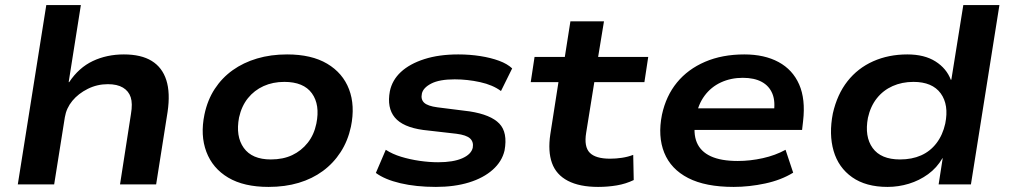

<svg xmlns="http://www.w3.org/2000/svg" viewBox="-20 -725 3968 755"><path d="M50 0 162 -705H298L250 -402H252Q290 -459 345 -485Q400 -511 467 -511Q535 -511 576.5 -485.5Q618 -460 634 -410Q650 -360 639 -285L594 0H452L495 -277Q502 -318 494 -342.5Q486 -367 463.5 -380.5Q441 -394 404 -394Q362 -394 325 -375.5Q288 -357 264.5 -328.5Q241 -300 235 -264L193 0Z M1036 10Q939 10 877.5 -26.5Q816 -63 791.5 -128Q767 -193 784 -275Q796 -332 824.5 -375.5Q853 -419 895 -449Q937 -479 991 -495Q1045 -511 1109 -511Q1205 -511 1266.5 -474.5Q1328 -438 1352.5 -374Q1377 -310 1360 -227Q1348 -171 1319.5 -127Q1291 -83 1249.5 -52.5Q1208 -22 1154.5 -6Q1101 10 1036 10ZM1045 -98Q1093 -98 1129 -115Q1165 -132 1190 -163.5Q1215 -195 1224 -239Q1239 -313 1206.5 -358Q1174 -403 1098 -403Q1053 -403 1016.5 -386.5Q980 -370 955 -339Q930 -308 920 -263Q906 -189 938.5 -143.5Q971 -98 1045 -98Z M1694 10Q1616 10 1554.5 -4.5Q1493 -19 1458 -45L1497 -136Q1523 -119 1557.5 -108.5Q1592 -98 1630 -92.5Q1668 -87 1703 -87Q1762 -87 1797.5 -102.5Q1833 -118 1839 -144Q1843 -167 1828.5 -180.5Q1814 -194 1775 -199L1644 -214Q1564 -225 1532.5 -263Q1501 -301 1513 -366Q1522 -410 1556.5 -442Q1591 -474 1648.5 -492.5Q1706 -511 1782 -511Q1827 -511 1868.5 -504.5Q1910 -498 1942.5 -486Q1975 -474 1994 -456L1950 -367Q1918 -391 1868 -402Q1818 -413 1768 -413Q1708 -413 1676 -396.5Q1644 -380 1639 -357Q1634 -334 1648 -321Q1662 -308 1700 -303L1827 -287Q1910 -274 1943.5 -239Q1977 -204 1964 -133Q1954 -90 1917.5 -57.5Q1881 -25 1824 -7.5Q1767 10 1694 10Z M2332 10Q2259 10 2213 -14Q2167 -38 2150.5 -84Q2134 -130 2144 -197L2176 -402H2067L2082 -501H2201L2223 -641H2355L2332 -501H2529L2514 -402H2317L2285 -203Q2276 -148 2299 -124.5Q2322 -101 2379 -101Q2402 -101 2425.5 -104.5Q2449 -108 2470 -116L2472 -17Q2441 -2 2405.5 4Q2370 10 2332 10Z M2865 10Q2754 10 2686 -25Q2618 -60 2592 -124.5Q2566 -189 2583 -274Q2599 -348 2642 -400.5Q2685 -453 2752.5 -482Q2820 -511 2907 -511Q2986 -511 3041.5 -481Q3097 -451 3122.5 -393Q3148 -335 3138 -249L3134 -214H2685L2698 -299H3044L3022 -277Q3030 -325 3017.5 -356Q3005 -387 2975.5 -403Q2946 -419 2901 -419Q2854 -419 2815 -401Q2776 -383 2750.5 -348.5Q2725 -314 2717 -266L2715 -255Q2705 -201 2720 -165Q2735 -129 2775 -110.5Q2815 -92 2881 -92Q2930 -92 2979.5 -103Q3029 -114 3069 -136L3099 -46Q3052 -17 2989 -3.5Q2926 10 2865 10Z M3470 10Q3385 10 3331 -28Q3277 -66 3258 -131.5Q3239 -197 3255 -279Q3272 -354 3312.5 -405.5Q3353 -457 3413.5 -484Q3474 -511 3548 -511Q3615 -511 3658.5 -483.5Q3702 -456 3719 -411L3721 -412L3768 -705H3910L3798 0H3671L3687 -103H3686Q3664 -65 3629.5 -40Q3595 -15 3554 -2.5Q3513 10 3470 10ZM3519 -98Q3566 -98 3602 -114Q3638 -130 3662.5 -162Q3687 -194 3697 -239Q3712 -313 3679 -358Q3646 -403 3572 -403Q3527 -403 3490 -386.5Q3453 -370 3428 -338.5Q3403 -307 3393 -262Q3379 -188 3411.5 -143Q3444 -98 3519 -98Z"/></svg>

Font: Nunito Sans 7pt SemiExpanded
Style: Bold Italic
Weight: 700
Width: 6
Italic angle: -9°
Designer: Vernon Adams
Foundry: Vernon Adams
Version: Version 3.101;gftools[0.9.27]